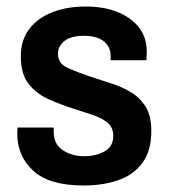

<svg xmlns="http://www.w3.org/2000/svg" viewBox="-20 -558 518 590"><path d="M237 12Q131 12 82 -33.5Q33 -79 33 -147Q33 -153 33.5 -157.5Q34 -162 34 -166H145Q145 -161 145 -153Q145 -115 173 -96.5Q201 -78 239 -78Q275 -78 301.5 -93Q328 -108 328 -140Q328 -166 311 -180.5Q294 -195 266 -204.5Q238 -214 206 -224Q168 -236 130.5 -252.5Q93 -269 68.5 -299.5Q44 -330 44 -385Q44 -435 70 -469Q96 -503 141 -520.5Q186 -538 243 -538Q327 -538 379 -500.5Q431 -463 431 -400Q431 -392 430.5 -384.5Q430 -377 430 -373H320V-386Q320 -415 298.5 -431.5Q277 -448 238 -448Q198 -448 178 -432Q158 -416 158 -393Q158 -363 188 -349.5Q218 -336 259 -322Q290 -312 322.5 -301.5Q355 -291 382.5 -274.5Q410 -258 427.5 -230Q445 -202 445 -156Q445 -95 418 -58Q391 -21 344 -4.5Q297 12 237 12Z"/></svg>

Font: Archivo SemiCondensed SemiBold
Style: Regular
Weight: 600
Width: 4
Designer: Hector Gatti
Foundry: Omnibus-Type
Version: Version 2.001; ttfautohint (v1.8.3)